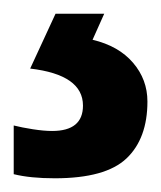

<svg xmlns="http://www.w3.org/2000/svg" viewBox="-43 -20 235 280"><path d="M172 128Q172 182 141.5 211Q111 240 37 240Q1 240 -23 234V163Q-11 166 5 168.5Q21 171 33 171Q78 171 78 134Q78 89 1 80L38 0H109L92 38Q130 47 151 71.5Q172 96 172 128Z"/></svg>

Font: Noto Sans Gurmukhi Condensed SemiBold
Style: Regular
Weight: 600
Width: 3
Designer: Jelle Bosma - Monotype Design Team
Foundry: Monotype Imaging Inc.
Version: Version 2.004; ttfautohint (v1.8.4.7-5d5b)